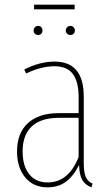

<svg xmlns="http://www.w3.org/2000/svg" viewBox="-20 -793 474 823"><path d="M377 -6 372 10Q345 0 332.5 -22Q320 -44 319 -86Q295 -38 262.5 -14Q230 10 184 10Q123 10 88 -32.5Q53 -75 53 -144Q53 -223 100 -265.5Q147 -308 231 -308H317V-377Q317 -442 292.5 -475.5Q268 -509 213 -509Q157 -509 92 -478L84 -495Q150 -529 214 -529Q339 -529 339 -379V-96Q339 -55 347.5 -35Q356 -15 377 -6ZM317 -120V-288H233Q156 -288 116.5 -251.5Q77 -215 77 -144Q77 -81 105.5 -46Q134 -11 184 -11Q274 -11 317 -120ZM162 -662Q162 -654 157 -648.5Q152 -643 143 -643Q135 -643 129.5 -648.5Q124 -654 124 -662Q124 -670 129.5 -676Q135 -682 143 -682Q152 -682 157 -676.5Q162 -671 162 -662ZM301 -662Q301 -654 295.5 -648.5Q290 -643 282 -643Q273 -643 267.5 -648.5Q262 -654 262 -662Q262 -670 267.5 -676Q273 -682 282 -682Q290 -682 295.5 -676Q301 -670 301 -662ZM300 -753H126V-773H300Z"/></svg>

Font: Fira Sans Extra Condensed Thin
Style: Regular
Weight: 250
Width: 1
Designer: Carrois Corporate & Edenspiekermann AG
Foundry: Carrois Corporate GbR & Edenspiekermann AG
Version: Version 4.203